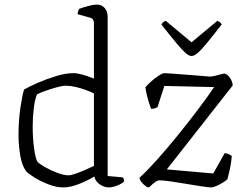

<svg xmlns="http://www.w3.org/2000/svg" viewBox="-20 -820 1081 840"><path d="M257 0Q227 0 193 -13Q159 -26 131.5 -43Q104 -60 94 -71Q76 -96 68.5 -140.5Q61 -185 61 -228Q61 -290 68.5 -343.5Q76 -397 85 -428Q107 -441 145 -457.5Q183 -474 225 -487Q267 -500 301 -500Q332 -500 391 -476V-720Q391 -727 387.5 -733.5Q384 -740 373 -743L319 -758Q321 -770 326 -781Q340 -787 365.5 -793.5Q391 -800 402 -800Q425 -800 438 -785Q451 -770 451 -746V-50L517 -44Q519 -43 521 -37.5Q523 -32 523 -26Q513 -16 492 -8Q471 0 457 0Q435 0 415.5 -14Q396 -28 393 -48Q367 -32 328 -16Q289 0 257 0ZM280 -53Q290 -53 309 -59.5Q328 -66 350 -75.5Q372 -85 391 -94V-411Q378 -418 356.5 -426Q335 -434 311.5 -439.5Q288 -445 268 -445Q253 -445 228 -438Q203 -431 178.5 -422.5Q154 -414 142 -407Q133 -388 128 -348Q123 -308 123 -268Q123 -216 129 -171.5Q135 -127 144 -112Q154 -102 178.5 -88Q203 -74 231.5 -63.5Q260 -53 280 -53ZM632 0Q622 0 607 -14.5Q592 -29 590 -42Q623 -72 666 -120Q709 -168 754.5 -224Q800 -280 842.5 -336Q885 -392 917 -439L699 -444L669 -351Q666 -349 659 -346.5Q652 -344 641 -344Q634 -362 626.5 -388.5Q619 -415 616 -438Q623 -447 639.5 -462Q656 -477 673.5 -488.5Q691 -500 699 -500Q704 -500 724 -498.5Q744 -497 771 -495Q798 -493 825 -491Q852 -489 872 -487Q892 -485 898 -485Q907 -485 921.5 -488.5Q936 -492 948.5 -495.5Q961 -499 964 -498Q978 -493 988 -476.5Q998 -460 998 -446L710 -79L913 -61L963 -150Q974 -149 982 -145Q990 -141 994 -138Q993 -119 988 -92Q983 -65 975 -36Q968 -29 954 -20.5Q940 -12 926 -6Q912 0 905 0Q894 0 863.5 -4.5Q833 -9 795.5 -15.5Q758 -22 726 -26.5Q694 -31 679 -31Q670 -31 660 -24.5Q650 -18 632 0ZM818 -575Q807 -575 792 -588Q777 -601 752 -631Q727 -661 686 -713Q687 -715 691 -720Q695 -725 705 -729L818 -635L931 -729Q941 -725 945 -720Q949 -715 950 -713Q908 -659 883 -629Q858 -599 843.5 -587Q829 -575 818 -575Z"/></svg>

Font: Texturina Thin
Style: Regular
Weight: 100
Designer: Guillermo Torres Carreño
Foundry: Omnibus-Type
Version: Version 1.002; ttfautohint (v1.8.3)